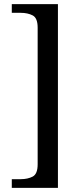

<svg xmlns="http://www.w3.org/2000/svg" viewBox="-20 -780 400 928"><path d="M37 128V86H80Q114 86 138 73.5Q162 61 162 14V-646Q162 -693 138 -705.5Q114 -718 80 -718H37V-760H260V128Z"/></svg>

Font: Noto Serif Yezidi
Style: Regular
Weight: 400
Designer: Dalton Maag Ltd
Foundry: Dalton Maag Ltd
Version: Version 1.001; ttfautohint (v1.8.4.7-5d5b)